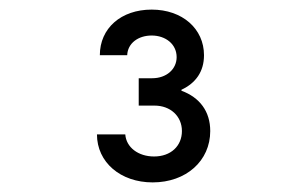

<svg xmlns="http://www.w3.org/2000/svg" viewBox="-20 -904 640 400"><path d="M245 -789C246 -814 268 -830 296 -830C325 -830 348 -812 348 -785C348 -760 327 -741 297 -741H269V-684H302C335 -684 359 -662 359 -631C359 -600 336 -578 301 -578C268 -578 243 -597 241 -624H182C182 -566 231 -524 298 -524C368 -524 418 -569 418 -631C418 -672 396 -701 358 -715V-717C388 -731 405 -755 405 -789C405 -844 360 -884 296 -884C232 -884 188 -845 188 -789Z"/></svg>

Font: CommitMonoNiceRocks
Style: Regular
Weight: 400
Monospace: yes
Designer: Eigil Nikolajsen
Foundry: Eigil Nikolajsen
Version: Version 1.143